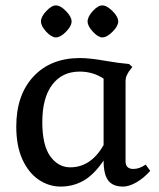

<svg xmlns="http://www.w3.org/2000/svg" viewBox="-20 -675 586 708"><path d="M131 -596Q131 -613 150.5 -634Q170 -655 186 -655Q203 -655 223.5 -634Q244 -613 244 -596Q244 -579 223.5 -558Q203 -537 186 -537Q170 -537 150.5 -558Q131 -579 131 -596ZM303 -596Q303 -613 322 -634Q341 -655 357 -655Q374 -655 395 -634Q416 -613 416 -596Q416 -579 395 -558Q374 -537 357 -537Q342 -537 322.5 -558Q303 -579 303 -596ZM40 -208Q40 -325 103.5 -393Q167 -461 275 -461Q311 -461 373 -450Q419 -442 456 -439L468 -428L455 -411Q448 -399 445.5 -392.5Q443 -386 443 -375V-80Q443 -52 472 -52Q494 -52 517 -68L534 -45Q510 -18 483 -2.5Q456 13 434 13Q396 13 379 -9.5Q362 -32 362 -83Q326 -30 287.5 -8.5Q249 13 204 13Q160 13 122.5 -12.5Q85 -38 62.5 -87.5Q40 -137 40 -208ZM362 -140V-385Q323 -411 274 -411Q209 -411 172.5 -362.5Q136 -314 136 -225Q136 -139 165.5 -98.5Q195 -58 239 -58Q315 -58 362 -140Z"/></svg>

Font: Kurale
Style: Regular
Weight: 400
Designer: Eduardo Rodriguez Tunni
Foundry: Eduardo Rodriguez Tunni
Version: Version 2.000